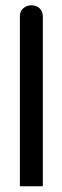

<svg xmlns="http://www.w3.org/2000/svg" viewBox="-20 -687 230 707"><path d="M53.2 -1V-627.4Q53.2 -646 65.9 -656.7Q78.6 -667.5 95.7 -667.5Q112.8 -667.5 125 -657Q137.2 -646.5 137.7 -627.4V-1Z"/></svg>

Font: Behdad
Style: Regular
Weight: 400
Designer: Mohammad Saleh Souzanchi
Foundry: http://font-store.ir
Version: Version:1.0.1;RFB:1.2.5;Building:2018-09-04 19:53:52.209180